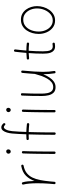

<svg xmlns="http://www.w3.org/2000/svg" viewBox="1001 -1844 863 2905"><g transform="rotate(-90 1432.5 -391.5)"><path d="M114.7 17.6Q111.8 17.1 108.9 16.1Q97.7 10.7 99.1 0Q99.1 -0.5 99.1 -2V-3.4Q100.6 -22 102.3 -40.5Q104 -59.1 105.5 -77.1Q108.9 -119.6 110.6 -166.5Q112.3 -213.4 112.3 -259.8Q112.3 -323.2 107.4 -379.4Q102.5 -435.5 92.8 -469.2Q90.8 -476.1 94.5 -482.7Q98.1 -489.3 105 -491.2Q111.8 -493.7 118.4 -490Q125 -486.3 127 -479.5Q136.7 -447.3 141.4 -400.6Q146 -354 147 -301.3Q173.3 -376.5 225.6 -429.9Q277.8 -483.4 372.6 -501.5Q379.9 -502.9 386 -498.5Q392.1 -494.1 393.6 -487.3Q395 -480 390.6 -473.9Q386.2 -467.8 379.4 -466.3Q310.5 -453.1 266.8 -418.5Q223.1 -383.8 198.2 -331.8Q173.3 -279.8 160.6 -213.6Q147.9 -147.5 140.6 -70.3Q137.7 -31.7 134.3 2Q133.8 4.9 132.8 7.8Q127.4 19 116.7 17.6Q115.7 17.6 114.7 17.6Z M559.6 -694.8Q559.6 -708 569.3 -718.5Q579.1 -729 595.2 -729Q610.8 -729 617.9 -718Q625 -707 625 -698.2Q625 -683.6 616.5 -672.1Q607.9 -660.6 592.8 -660.6Q574.7 -660.6 567.1 -673.1Q559.6 -685.5 559.6 -694.8ZM582 -491.7Q589.4 -491.7 594.2 -486.3Q599.1 -481 598.6 -473.1Q597.2 -439 595.9 -390.6Q594.7 -342.3 594 -287.4Q593.3 -232.4 592.8 -178Q592.3 -123.5 592 -77.1Q591.8 -30.8 591.8 0Q591.8 17.6 573.7 17.6Q566.4 17.6 561.3 12.5Q556.2 7.3 556.2 0Q556.2 -30.8 556.4 -77.1Q556.6 -123.5 557.1 -178Q557.6 -232.4 558.6 -287.6Q559.6 -342.8 560.8 -391.6Q562 -440.4 563.5 -475.1Q563.5 -482.4 568.8 -487.3Q574.2 -492.2 582 -491.7Z M766.1 -403.8Q765.6 -411.1 770.3 -416.5Q774.9 -421.9 782.7 -422.4Q819.8 -425.3 853 -425.3Q855 -485.8 858.2 -541Q861.3 -596.2 865.2 -641.1Q868.7 -678.7 879.2 -716.1Q889.6 -753.4 909.2 -778.3Q928.7 -803.2 959 -803.2Q989.7 -803.2 1017.6 -771Q1022.5 -766.1 1022 -758.5Q1021.5 -751 1017.6 -746.6Q1008.3 -737.3 998 -743.7Q987.3 -755.4 978 -760.3Q968.8 -765.1 961.9 -765.1Q940.9 -765.1 923.1 -728.8Q905.3 -692.4 900.4 -637.2Q896.5 -593.3 893.6 -538.8Q890.6 -484.4 888.7 -424.8Q918.5 -423.8 947.5 -421.6Q976.6 -419.4 1006.8 -416Q1014.2 -415.5 1018.8 -409.4Q1023.4 -403.3 1022.5 -396.5Q1022 -389.2 1015.9 -384.8Q1009.8 -380.4 1002.9 -380.9Q946.3 -387.7 887.2 -388.7Q885.3 -319.3 883.8 -249Q882.3 -178.7 881.8 -114Q881.3 -49.3 881.3 2Q881.3 19.5 863.3 19.5Q856 19.5 850.8 14.4Q845.7 9.3 845.7 2Q845.7 -49.3 846.2 -113.8Q846.7 -178.2 848.1 -248.8Q849.6 -319.3 851.6 -389.2Q835 -389.2 818.6 -388.9Q802.2 -388.7 785.2 -387.2Q777.3 -386.7 772 -391.4Q766.6 -396 766.1 -403.8Z M1188.5 -694.8Q1188.5 -708 1198.2 -718.5Q1208 -729 1224.1 -729Q1239.7 -729 1246.8 -718Q1253.9 -707 1253.9 -698.2Q1253.9 -683.6 1245.4 -672.1Q1236.8 -660.6 1221.7 -660.6Q1203.6 -660.6 1196 -673.1Q1188.5 -685.5 1188.5 -694.8ZM1210.9 -491.7Q1218.3 -491.7 1223.1 -486.3Q1228 -481 1227.5 -473.1Q1226.1 -439 1224.9 -390.6Q1223.6 -342.3 1222.9 -287.4Q1222.2 -232.4 1221.7 -178Q1221.2 -123.5 1220.9 -77.1Q1220.7 -30.8 1220.7 0Q1220.7 17.6 1202.6 17.6Q1195.3 17.6 1190.2 12.5Q1185.1 7.3 1185.1 0Q1185.1 -30.8 1185.3 -77.1Q1185.5 -123.5 1186 -178Q1186.5 -232.4 1187.5 -287.6Q1188.5 -342.8 1189.7 -391.6Q1190.9 -440.4 1192.4 -475.1Q1192.4 -482.4 1197.8 -487.3Q1203.1 -492.2 1210.9 -491.7Z M1817.4 -482.9Q1807.6 -378.4 1802.7 -304.2Q1797.9 -230 1797.9 -172.4Q1797.9 -124.5 1801.3 -84Q1804.7 -43.5 1811 -2.4Q1812.5 5.4 1808.3 10.5Q1804.2 15.6 1797.9 17.1Q1791 18.6 1783.9 15.4Q1776.9 12.2 1775.9 3.4Q1769.5 -38.1 1765.9 -79.6Q1762.2 -121.1 1762.2 -168.9Q1742.2 -120.1 1714.8 -77.6Q1687.5 -35.2 1650.6 -8.8Q1613.8 17.6 1566.4 17.6Q1513.2 17.6 1484.1 -11.5Q1455.1 -40.5 1443.8 -87.2Q1432.6 -133.8 1432.6 -186.5Q1432.6 -261.7 1433.8 -334.7Q1435.1 -407.7 1439 -488.8Q1439 -505.9 1457 -505.9Q1474.6 -505.9 1474.6 -488.3Q1470.7 -410.6 1469.5 -342.3Q1468.3 -273.9 1468.3 -197.3Q1468.3 -150.9 1475.6 -109.9Q1482.9 -68.8 1504.4 -43.5Q1525.9 -18.1 1567.9 -18.1Q1609.4 -18.1 1641.1 -43.5Q1672.9 -68.8 1696.3 -110.1Q1719.7 -151.4 1736.8 -199.2Q1753.9 -247.1 1765.6 -292.5Q1766.1 -293.9 1766.6 -294.9Q1769 -335.4 1772.9 -382.8Q1776.9 -430.2 1782.2 -486.3Q1783.2 -494.6 1789.3 -498.8Q1795.4 -502.9 1801.8 -502Q1808.6 -501.5 1813.5 -496.6Q1818.4 -491.7 1817.4 -482.9Z M2241.2 -398.4Q2240.7 -391.1 2234.6 -386.7Q2228.5 -382.3 2221.7 -382.8Q2174.3 -389.2 2117.2 -389.2Q2113.3 -335.4 2110.8 -281.7Q2108.4 -228 2108.4 -173.3Q2108.4 -138.2 2112.5 -104Q2116.7 -69.8 2133.1 -47.4Q2149.4 -24.9 2186 -24.9Q2202.1 -24.9 2219.2 -28.3Q2226.1 -29.8 2232.2 -25.4Q2238.3 -21 2239.7 -14.2Q2241.2 -6.8 2236.8 -0.7Q2232.4 5.4 2225.6 6.8Q2205.1 10.3 2186 10.3Q2145.5 10.3 2122.6 -8.1Q2099.6 -26.4 2089.1 -54.7Q2078.6 -83 2075.9 -114.7Q2073.2 -146.5 2073.2 -173.3Q2073.2 -228 2075.4 -281.7Q2077.6 -335.4 2082 -388.7Q2041 -387.2 2003.4 -382.8Q1996.6 -382.3 1990.7 -386.7Q1984.9 -391.1 1983.9 -398.4Q1983.4 -405.3 1987.8 -411.4Q1992.2 -417.5 1999.5 -418Q2041 -422.9 2084.5 -423.8Q2088.4 -467.3 2092.8 -510Q2097.2 -552.7 2102.1 -595.7Q2103 -603 2108.9 -607.7Q2114.7 -612.3 2121.6 -611.3Q2128.9 -610.8 2133.5 -604.7Q2138.2 -598.6 2137.2 -591.8Q2132.3 -549.8 2127.9 -508.1Q2123.5 -466.3 2120.1 -424.3Q2176.8 -423.8 2226.1 -418Q2232.9 -417.5 2237.5 -411.4Q2242.2 -405.3 2241.2 -398.4Z M2588.4 -506.3Q2638.7 -506.3 2676.8 -485.1Q2714.8 -463.9 2740.7 -428.5Q2766.6 -393.1 2779.5 -349.9Q2792.5 -306.6 2792.5 -262.7Q2792.5 -213.9 2777.8 -165.3Q2763.2 -116.7 2735.1 -77.1Q2707 -37.6 2666.7 -13.7Q2626.5 10.3 2575.2 10.3Q2512.2 10.3 2466.6 -25.1Q2420.9 -60.5 2396.2 -117.2Q2371.6 -173.8 2371.6 -237.3Q2371.6 -286.6 2385.3 -334.5Q2398.9 -382.3 2426 -421.1Q2453.1 -460 2493.7 -483.2Q2534.2 -506.3 2588.4 -506.3ZM2588.4 -471.2Q2530.3 -471.2 2490 -438.2Q2449.7 -405.3 2428.7 -352.1Q2407.7 -298.8 2407.7 -237.3Q2407.7 -179.7 2429 -131.3Q2450.2 -83 2488 -54Q2525.9 -24.9 2575.2 -24.9Q2628.9 -24.9 2669.9 -59.1Q2710.9 -93.3 2734.1 -147.7Q2757.3 -202.1 2757.3 -262.7Q2757.3 -316.4 2737.1 -364Q2716.8 -411.6 2679 -441.4Q2641.1 -471.2 2588.4 -471.2Z"/></g></svg>

Font: Mikhak-FD ExtraLight
Style: Regular
Weight: 200
Designer: Amin Abedi
Version: Version 3.2